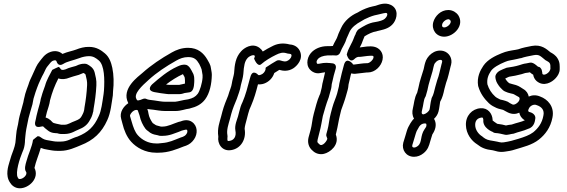

<svg xmlns="http://www.w3.org/2000/svg" viewBox="-20 -784 3057 1036"><path d="M226 -150 233 -179C238 -197 247 -219 250 -243C262 -288 275 -322 295 -361C314 -354 336 -357 355 -365C364 -369 385 -374 405 -380C420 -385 426 -390 432 -390C439 -386 442 -382 442 -380C447 -360 451 -344 450 -325C448 -283 443 -244 436 -205L434 -190L431 -179C430 -175 426 -168 421 -158C414 -145 407 -140 387 -132C361 -123 347 -111 329 -111H310C294 -114 271 -119 266 -122C259 -127 252 -142 226 -150ZM296 -423C296 -423 262 -408 262 -407C250 -382 232 -355 223 -321C215 -297 210 -287 204 -264L201 -254C201 -253 200 -252 200 -251C198 -235 191 -212 185 -191L177 -159C174 -146 173 -137 171 -131C171 -131 157 -89 202 -101C218 -105 210 -100 237 -81C257 -64 279 -66 289 -65C296 -63 301 -61 308 -61H329C365 -61 389 -80 404 -85C430 -95 451 -109 465 -136C469 -143 475 -153 479 -167L482 -179C482 -180 483 -180 483 -181L485 -197C492 -237 498 -279 500 -323C502 -352 495 -374 491 -392C485 -419 462 -431 451 -437C447 -439 443 -440 439 -440H433C411 -440 394 -430 389 -428C377 -424 354 -420 334 -410C316 -403 309 -409 308 -411C305 -416 301 -421 296 -423ZM200 14C212 19 225 22 239 24C253 26 267 30 290 30H306C349 30 388 11 415 0C485 -27 529 -69 559 -136C578 -177 582 -228 589 -270V-272L590 -292C595 -334 594 -380 586 -418C580 -446 570 -476 546 -496C527 -512 501 -531 461 -531C436 -532 409 -524 392 -517C371 -509 345 -505 317 -493C300 -508 277 -512 253 -504C220 -493 206 -467 194 -453C178 -434 169 -410 162 -395L153 -375C146 -360 139 -347 133 -326C128 -312 121 -295 116 -277L113 -264C110 -252 108 -245 106 -232C100 -209 93 -184 86 -159C80 -137 79 -116 74 -99C71 -86 68 -71 67 -55L65 -33C64 -18 63 -10 59 5L53 24C45 43 37 69 31 90C25 111 7 162 34 201C42 215 60 232 87 232C136 232 194 178 166 122C174 85 188 56 200 14ZM183 -49C183 -49 158 -30 158 -29C153 9 133 45 122 88C118 102 110 128 120 142C131 158 105 182 87 182C80 182 81 182 76 174C61 148 88 68 99 42L107 22C112 8 115 -12 115 -30L117 -51C118 -63 120 -76 122 -88C127 -109 130 -131 134 -147C140 -171 148 -196 155 -221C158 -233 158 -241 161 -252L165 -265C169 -279 173 -291 180 -310C186 -326 190 -336 198 -353L207 -372C220 -394 225 -411 233 -422C250 -442 255 -453 268 -457C282 -462 284 -455 285 -453C286 -450 294 -421 323 -440C341 -452 375 -458 410 -471C425 -477 445 -481 460 -481C483 -481 496 -472 513 -458C544 -432 545 -355 541 -296L539 -277C532 -231 527 -187 513 -158C488 -101 456 -70 398 -47C360 -36 347 -20 306 -20H290C274 -20 264 -23 245 -26C224 -29 215 -32 200 -43C192 -49 188 -49 183 -49Z M738 -245C718 -238 719 -245 716 -250C700 -278 746 -321 782 -353C826 -393 876 -426 931 -457C950 -468 971 -476 995 -476C1028 -476 1041 -463 1055 -439C1062 -425 1065 -418 1068 -409C1070 -396 1072 -386 1073 -379V-365C1071 -335 1058 -293 1047 -278C1034 -261 1020 -254 995 -248C964 -244 945 -237 925 -235H872C852 -235 835 -239 813 -242C794 -244 777 -246 770 -250C758 -256 747 -248 738 -245ZM876 -328C903 -349 936 -370 967 -384C969 -380 972 -375 976 -368C977 -366 977 -361 978 -352V-341V-333C971 -332 950 -326 947 -326H896C887 -326 883 -327 876 -328ZM813 -287C834 -283 860 -279 879 -277C886 -276 890 -276 896 -276H947C961 -276 972 -281 976 -282C986 -284 994 -284 1003 -286C1024 -290 1027 -319 1028 -339C1028 -345 1029 -354 1028 -359C1028 -360 1029 -377 1019 -393C1014 -402 1001 -435 978 -435H971C957 -435 939 -426 937 -425C884 -401 840 -363 802 -330C802 -330 765 -297 813 -287ZM686 -171C694 -184 710 -194 721 -190C725 -189 722 -190 733 -161C739 -132 751 -108 765 -89C769 -84 775 -79 780 -76L790 -68C803 -59 821 -56 832 -54C838 -52 840 -51 846 -51H858C896 -51 924 -66 943 -72C947 -73 954 -77 960 -79L971 -82C981 -85 986 -85 988 -84C990 -83 995 -74 986 -61C981 -53 974 -49 967 -46L955 -42C916 -27 894 -15 854 -12C846 -11 837 -10 834 -10H822C779 -10 746 -30 725 -53C708 -71 699 -98 690 -129L682 -156C681 -159 681 -163 686 -171ZM775 -196C786 -194 797 -193 807 -192C824 -190 846 -185 872 -185H926C958 -185 980 -196 1002 -198C1003 -198 1004 -199 1005 -199C1038 -207 1066 -220 1087 -248C1112 -282 1122 -331 1123 -380C1123 -395 1119 -407 1118 -417C1116 -436 1104 -453 1098 -464C1079 -496 1049 -526 995 -526C959 -526 930 -514 907 -501C850 -469 796 -433 748 -390C728 -372 632 -306 672 -228V-227C648 -211 623 -179 634 -142L641 -116C649 -82 664 -45 688 -19C716 12 763 40 822 40H834C891 40 933 21 972 6L984 2C1002 -5 1016 -16 1027 -32C1048 -62 1047 -105 1016 -126C999 -138 977 -138 955 -129L943 -126C915 -117 886 -101 858 -101H848C837 -105 824 -106 819 -110L807 -118C806 -119 806 -118 804 -120C794 -134 784 -152 781 -172C780 -180 779 -184 775 -196Z M1487 -407C1507 -401 1535 -398 1562 -415C1581 -427 1620 -465 1597 -511C1586 -533 1564 -543 1544 -544C1506 -554 1475 -549 1446 -533C1432 -526 1415 -517 1398 -506C1395 -512 1387 -521 1380 -526C1341 -555 1296 -525 1280 -506C1251 -474 1246 -435 1243 -389C1241 -374 1233 -350 1231 -334C1229 -316 1218 -294 1211 -268C1201 -244 1188 -212 1180 -182L1173 -155C1166 -128 1151 -91 1158 -47C1152 -10 1177 34 1227 26C1280 18 1310 -33 1300 -89C1300 -100 1307 -125 1312 -143L1319 -170C1324 -189 1327 -197 1335 -214C1352 -254 1361 -286 1372 -329C1381 -328 1394 -329 1405 -333C1430 -342 1451 -362 1460 -390C1468 -395 1477 -401 1487 -407ZM1416 -421C1411 -417 1414 -415 1413 -410C1411 -398 1400 -385 1388 -381C1377 -377 1375 -378 1372 -381C1372 -381 1343 -413 1331 -369L1328 -359C1316 -313 1305 -271 1289 -234C1279 -214 1276 -201 1271 -182L1264 -155C1260 -141 1245 -108 1250 -81C1257 -46 1241 -27 1219 -24C1209 -22 1206 -22 1207 -39C1208 -49 1208 -49 1207 -55C1202 -83 1212 -111 1221 -143L1228 -170C1235 -196 1247 -225 1258 -251C1258 -252 1259 -253 1259 -254C1264 -271 1276 -297 1280 -326C1284 -342 1291 -364 1293 -385C1296 -430 1300 -454 1317 -472C1329 -485 1367 -498 1351 -468C1351 -468 1369 -419 1390 -438C1410 -456 1442 -475 1469 -488C1489 -498 1505 -503 1525 -497C1534 -494 1533 -495 1541 -494C1552 -492 1550 -492 1552 -489C1556 -481 1548 -466 1535 -458C1522 -450 1515 -451 1492 -458C1486 -460 1477 -459 1472 -456C1458 -448 1435 -434 1416 -421Z M1921 -528C1924 -534 1929 -542 1932 -550L1938 -566C1940 -570 1945 -584 1947 -588C1968 -601 1990 -612 2012 -615C2013 -615 2013 -616 2014 -616L2031 -620C2057 -626 2085 -634 2104 -660C2123 -686 2132 -735 2090 -757C2056 -774 2021 -757 2007 -753L1989 -749C1968 -745 1939 -733 1921 -723C1917 -721 1912 -717 1909 -716C1874 -701 1838 -672 1820 -632C1816 -622 1806 -604 1802 -590C1798 -575 1785 -558 1776 -536C1774 -536 1766 -535 1761 -535H1746C1712 -535 1677 -522 1656 -496C1635 -470 1627 -423 1665 -398C1693 -380 1714 -393 1734 -394C1729 -375 1727 -360 1722 -342C1718 -329 1718 -318 1716 -311L1708 -279C1707 -275 1705 -273 1704 -270C1691 -241 1682 -203 1673 -170C1665 -142 1663 -107 1656 -83L1645 -43C1638 -16 1645 12 1668 30C1681 43 1704 52 1728 46C1760 39 1814 -2 1792 -58L1795 -71C1803 -102 1807 -134 1814 -161L1821 -190C1829 -213 1840 -241 1847 -267L1856 -299C1861 -317 1859 -324 1862 -334C1867 -351 1868 -363 1872 -377L1875 -388C1881 -387 1889 -385 1898 -386C1916 -388 1939 -391 1959 -393H1965C2004 -393 2037 -427 2044 -461C2052 -498 2028 -526 1998 -532C1974 -537 1944 -531 1921 -528ZM1962 -482C1966 -482 1972 -483 1975 -483C1988 -483 1998 -486 1995 -472C1992 -460 1977 -445 1963 -443H1958C1939 -443 1911 -438 1893 -436C1883 -435 1884 -437 1883 -440C1883 -440 1849 -481 1836 -434L1824 -389C1820 -372 1818 -361 1814 -346C1809 -328 1810 -320 1807 -311L1799 -279C1793 -257 1780 -230 1773 -203L1765 -173C1756 -140 1754 -107 1747 -83L1741 -61C1738 -51 1744 -45 1746 -37C1748 -28 1719 12 1703 -6C1695 -14 1690 -14 1694 -31L1704 -71C1712 -99 1717 -134 1722 -158C1731 -190 1741 -225 1751 -251C1754 -257 1754 -261 1756 -267L1765 -299C1769 -312 1769 -322 1770 -330C1775 -348 1777 -362 1781 -377L1791 -412C1792 -415 1800 -443 1767 -443C1763 -443 1761 -444 1758 -444H1755C1747 -445 1747 -445 1743 -445C1736 -445 1730 -444 1724 -444C1701 -439 1693 -439 1692 -440C1689 -442 1684 -452 1695 -465C1704 -476 1721 -483 1747 -485H1762C1773 -485 1782 -486 1787 -485C1803 -482 1814 -493 1818 -506L1824 -520C1831 -535 1843 -551 1850 -576C1853 -584 1862 -601 1866 -612C1877 -636 1902 -655 1930 -670C1936 -673 1943 -678 1947 -680C1960 -687 1985 -697 2000 -701L2018 -705C2043 -710 2060 -717 2067 -713C2069 -712 2074 -705 2063 -690C2055 -679 2045 -674 2020 -668L2004 -665C1968 -660 1939 -641 1918 -628C1903 -619 1899 -600 1898 -598C1894 -591 1893 -589 1891 -583L1885 -568C1880 -555 1871 -541 1864 -525L1858 -512C1855 -505 1853 -496 1851 -490C1851 -490 1864 -438 1893 -466C1900 -473 1907 -476 1913 -477H1919C1930 -477 1956 -482 1962 -482Z M2318 -665C2307 -625 2333 -586 2377 -586C2428 -586 2489 -647 2452 -703C2445 -713 2426 -730 2399 -730C2358 -730 2327 -697 2318 -665ZM2366 -653C2369 -666 2386 -680 2399 -680C2405 -680 2403 -680 2411 -673C2418 -658 2394 -636 2377 -636C2368 -636 2363 -641 2366 -653ZM2322 -143C2332 -152 2342 -166 2346 -182C2351 -201 2352 -219 2355 -235C2367 -256 2373 -279 2378 -304L2387 -337C2398 -365 2404 -397 2411 -424L2414 -435C2423 -469 2403 -501 2372 -509C2323 -521 2283 -480 2274 -445L2271 -434C2269 -426 2268 -421 2266 -411C2257 -379 2245 -350 2238 -312L2231 -284C2215 -255 2214 -223 2208 -200C2203 -181 2204 -161 2214 -144C2210 -140 2204 -134 2200 -127L2194 -118C2186 -105 2179 -91 2175 -77C2170 -57 2162 -36 2156 -14C2146 24 2171 62 2214 62C2233 62 2250 55 2265 43C2289 24 2295 2 2301 -20C2305 -31 2310 -52 2313 -59C2328 -81 2340 -113 2322 -143ZM2266 -167C2260 -167 2252 -168 2257 -188C2266 -222 2265 -245 2275 -261C2276 -263 2278 -266 2278 -268L2287 -300V-301C2293 -334 2304 -363 2314 -400C2316 -407 2317 -415 2319 -422L2322 -433C2325 -446 2342 -461 2356 -461C2364 -461 2368 -457 2365 -447L2362 -436C2354 -406 2349 -376 2340 -354C2340 -353 2339 -352 2339 -351L2329 -316C2323 -292 2319 -272 2310 -257C2309 -255 2308 -252 2308 -250C2302 -229 2301 -206 2298 -194C2295 -183 2279 -170 2266 -167ZM2269 -118C2276 -118 2279 -117 2279 -117C2279 -117 2285 -108 2277 -96L2271 -87C2246 -51 2259 -15 2234 4C2226 10 2220 12 2214 12C2207 12 2202 8 2205 -2C2210 -21 2218 -42 2224 -65C2226 -73 2230 -81 2237 -92L2242 -101C2250 -112 2257 -116 2269 -118Z M3000 -410C3000 -427 3002 -447 2989 -468C2978 -487 2961 -496 2950 -502C2930 -518 2902 -546 2849 -536C2824 -531 2801 -527 2776 -518L2761 -515C2736 -511 2713 -508 2685 -496C2653 -483 2611 -463 2588 -429C2571 -404 2552 -367 2560 -320C2560 -319 2561 -318 2561 -317C2572 -279 2594 -250 2618 -227C2633 -213 2646 -208 2658 -202C2670 -196 2691 -193 2695 -191C2703 -186 2714 -181 2721 -177C2744 -166 2765 -168 2782 -176C2785 -160 2794 -145 2812 -135C2794 -126 2769 -122 2741 -112C2730 -111 2718 -109 2710 -107C2699 -110 2682 -114 2663 -116C2654 -122 2642 -130 2638 -134V-139C2636 -171 2613 -203 2573 -200C2527 -197 2492 -159 2494 -109C2495 -62 2524 -24 2555 -5C2577 13 2601 23 2639 27C2652 29 2672 40 2706 34C2721 32 2741 29 2758 23C2803 9 2850 -1 2888 -31C2922 -58 2951 -96 2961 -150C2973 -210 2934 -249 2895 -263C2872 -273 2851 -271 2833 -263C2830 -279 2821 -294 2803 -304C2794 -309 2783 -319 2764 -325C2752 -329 2731 -333 2728 -335C2718 -342 2710 -353 2706 -360C2712 -363 2719 -367 2727 -370C2749 -373 2773 -378 2795 -384L2814 -390C2817 -391 2824 -391 2829 -392L2839 -394C2848 -386 2849 -386 2857 -381C2859 -368 2865 -356 2875 -347C2913 -314 2958 -339 2979 -363C2990 -375 3000 -392 3000 -410ZM2906 -392C2906 -392 2903 -406 2903 -407C2894 -426 2885 -423 2883 -424C2878 -428 2858 -449 2840 -446L2820 -442C2812 -441 2807 -440 2800 -438L2781 -432C2762 -426 2738 -422 2717 -419C2715 -419 2712 -418 2710 -417C2690 -408 2661 -402 2653 -374C2652 -350 2664 -333 2666 -330C2674 -316 2685 -306 2691 -300C2704 -286 2736 -280 2749 -277C2757 -274 2766 -267 2780 -260C2783 -258 2788 -250 2778 -236C2769 -224 2753 -216 2744 -221C2735 -225 2727 -230 2720 -235C2704 -242 2684 -246 2679 -247C2664 -255 2660 -256 2652 -263C2632 -281 2618 -303 2610 -329C2606 -358 2615 -380 2629 -401C2641 -419 2673 -437 2705 -450C2725 -459 2742 -459 2771 -466L2788 -470H2791C2810 -477 2833 -481 2858 -486C2889 -492 2895 -482 2920 -462C2921 -461 2923 -459 2924 -459C2947 -446 2951 -446 2950 -412C2949 -409 2947 -402 2942 -396C2927 -379 2904 -375 2906 -392ZM2755 -64C2775 -72 2804 -77 2830 -89C2866 -99 2867 -138 2868 -142C2870 -149 2868 -157 2864 -163C2853 -178 2837 -179 2835 -180C2832 -181 2826 -186 2835 -201C2843 -215 2862 -223 2875 -217C2876 -217 2877 -216 2878 -216C2901 -208 2919 -191 2912 -160C2905 -120 2884 -92 2857 -70C2837 -55 2810 -45 2777 -35C2755 -28 2727 -20 2698 -16C2680 -13 2672 -19 2645 -23C2613 -28 2604 -30 2585 -45C2584 -46 2583 -48 2582 -48C2563 -59 2544 -83 2544 -110C2544 -130 2553 -143 2570 -148C2585 -152 2586 -150 2588 -138C2583 -92 2639 -72 2639 -72C2643 -68 2650 -66 2655 -66C2667 -66 2688 -61 2705 -57C2718 -54 2739 -62 2746 -62C2749 -62 2753 -63 2755 -64Z"/></svg>

Font: Dictator
Style: Stencil
Weight: 500
Version: Version MIL.1277